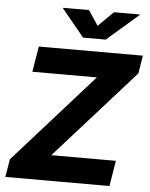

<svg xmlns="http://www.w3.org/2000/svg" viewBox="-62 -1001 824 1052"><g transform="rotate(5 350.0 -475.5)"><path d="M7.3 0 23.9 -98.6 459.5 -586.9H104.5L127.9 -727.5H700.2L684.1 -628.4L248 -140.6H603L580.1 0ZM384.3 -950.7 439 -868.7 521.5 -950.7H663.6L663.1 -947.8L489.7 -797.4H365.2L241.7 -947.8L242.2 -950.7Z"/></g></svg>

Font: Inter 16pt ExtraBold
Style: Italic
Weight: 800
Italic angle: -9.3988°
Version: Version 4.001;git-66647c0bb